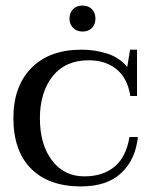

<svg xmlns="http://www.w3.org/2000/svg" viewBox="-20 -658 549 688"><path d="M229 -591Q229 -612 241.5 -625Q254 -638 276 -638Q297 -638 309.5 -625Q322 -612 322 -591Q322 -571 309.5 -558Q297 -545 276 -545Q255 -545 242 -558Q229 -571 229 -591ZM28 -235Q28 -349 92.5 -414.5Q157 -480 272 -480Q320 -480 364 -466Q408 -452 436 -418L446 -480H471V-314H447Q437 -378 397.5 -410Q358 -442 298 -442Q214 -442 168.5 -384.5Q123 -327 123 -234Q123 -140 166.5 -83Q210 -26 282 -26Q348 -26 390 -60.5Q432 -95 444 -167H474Q466 -87 415 -38.5Q364 10 270 10Q155 10 91.5 -53.5Q28 -117 28 -235Z"/></svg>

Font: TavirajRegular
Style: Regular
Weight: 400
Designer: Katatrad Team
Foundry: CadsonDemak
Version: Version 1.001